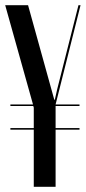

<svg xmlns="http://www.w3.org/2000/svg" viewBox="-22 -719 330 739"><path d="M187 -335H189L198 -375L280 -699H288L192 -317H284V-311H192V-226H284V-220H192V0H108V-220H18V-226H108V-305L106 -311H18V-317H105L-2 -699H86Z"/></svg>

Font: Moniqa SemBd Narrow Display
Style: Regular
Weight: 600
Width: 4
Designer: Rajesh Rajput
Foundry: Rajesh Rajput
Version: Version 1.000